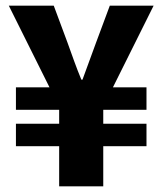

<svg xmlns="http://www.w3.org/2000/svg" viewBox="-20 -655 571 675"><path d="M188 0H343V-141H495V-220H343V-269H495V-348H377L520 -635H366L318 -506C302 -463 286 -419 270 -375H266C248 -418 233 -462 217 -506L169 -635H11L154 -348H36V-269H188V-220H36V-141H188Z"/></svg>

Font: DAIFUKU Sans
Style: Bold
Weight: 700
Designer: Original font ‘Source Han Sans JP’ : Paul D. Hunt
Foundry: Daifuku
Version: Version 1.000